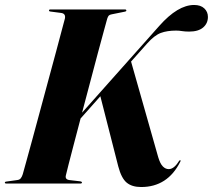

<svg xmlns="http://www.w3.org/2000/svg" viewBox="-36 -738 856 772"><path d="M229 -33.5Q224.5 -16.5 243 -14L285.5 -9Q293.5 -8 293.5 -4Q293.5 0 286.5 0H-10.5Q-16.5 0 -16.5 -3.5Q-16.5 -7.5 -10 -8L33 -14Q42.5 -15 47.5 -21.2Q52.5 -27.5 55.5 -37.5Q59 -49.5 69.2 -86.8Q79.5 -124 94 -177.2Q108.5 -230.5 125 -291.8Q141.5 -353 158 -414Q174.5 -475 188.8 -527.8Q203 -580.5 212.5 -616.8Q222 -653 225 -663.5Q229 -683.5 209.5 -686L167.5 -691.5Q161 -692 161 -696Q161 -700 167 -700H466.5Q472 -700 472 -695.5Q472 -692 465.5 -691L413.5 -680.5Q405 -679 401.5 -675.5Q398 -672 395 -662.5Q392 -652 382 -615.2Q372 -578.5 357.5 -524.8Q343 -471 326.8 -408.8Q310.5 -346.5 294 -285L604.5 -634Q679 -718 744.5 -718Q771 -718 785.5 -704.2Q800 -690.5 800 -670Q800 -644 780.8 -627.5Q761.5 -611 724.5 -611Q707.5 -611 695.8 -613Q684 -615 672 -615Q636 -615 610.5 -605.5Q585 -596 556 -563.5L491 -490.5L600 -106.5Q608 -79.5 618.8 -68.8Q629.5 -58 642.5 -58Q663.5 -58 683 -89.5Q686.5 -95 689 -93.5Q691.5 -92.5 689 -88Q638 14 531.5 14Q494.5 14 473.2 -3.8Q452 -21.5 439.5 -69L367.5 -351L288 -261.5Q273.5 -206.5 261 -158.8Q248.5 -111 240 -77.8Q231.5 -44.5 229 -33.5Z"/></svg>

Font: Fraunces 144pt S000
Style: Bold Italic
Weight: 700
Italic angle: -16°
Version: Version 1.000; ttfautohint (v1.8.3)